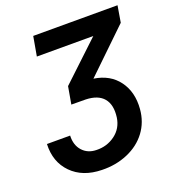

<svg xmlns="http://www.w3.org/2000/svg" viewBox="-132 -813 839 927"><g transform="rotate(-20 288.0 -350.0)"><path d="M415.5 -611.3H125.5L143.1 -710.9H576.2L562 -626L345.7 -417.5Q427.7 -405.3 470.7 -346.9Q513.7 -288.6 506.8 -203.1Q501.5 -137.7 464.8 -88.6Q428.2 -39.6 366.9 -13.4Q305.7 12.7 233.9 10.7Q136.2 8.8 79.6 -48.8Q22.9 -106.4 26.9 -197.8H146Q144 -148.9 170.7 -119.4Q197.3 -89.8 241.2 -88.9Q295.4 -86.9 337.6 -117.9Q379.9 -148.9 387.7 -203.1Q396 -266.1 367.7 -300Q339.4 -334 276.4 -335.9L202.6 -336.4L218.3 -425.8Z"/></g></svg>

Font: Roboto Medium
Style: Italic
Weight: 500
Italic angle: -12°
Designer: Google
Version: Version 2.134; 2016